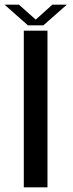

<svg xmlns="http://www.w3.org/2000/svg" viewBox="-32 -807 315 827"><path d="M70.5 0H172.5V-675H70.5ZM88 -698H155L256 -787H193.5L122 -722.5L49.5 -787H-12.5Z"/></svg>

Font: Anybody UltraCondensed Thin
Style: Regular
Weight: 400
Version: Version 1.111